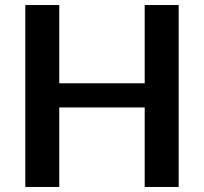

<svg xmlns="http://www.w3.org/2000/svg" viewBox="-20 -743 810 763"><path d="M690 -723V0H555V-316H215.5V0H80.5V-723H215.5V-412H555V-723Z"/></svg>

Font: Lato 2
Style: Bold
Weight: 700
Designer: Lukasz Dziedzic with Adam Twardoch and Botio Nikoltchev
Foundry: tyPoland Lukasz Dziedzic
Version: Version 2.015; 2015-08-06; http://www.latofonts.com/